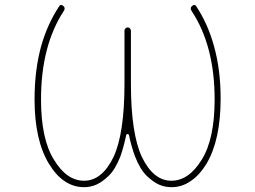

<svg xmlns="http://www.w3.org/2000/svg" viewBox="-20 -778 1040 784"><path d="M679.7 -13.7Q653.3 -13.7 629.9 -23.9Q606.4 -34.2 579.6 -59.6Q552.7 -85 531.2 -139.6Q516.6 -178.7 506.8 -225.6Q505.9 -230.5 501 -230.5Q496.1 -230.5 495.1 -225.6Q485.4 -178.7 471.7 -139.6Q450.2 -85 423.3 -59.6Q396.5 -34.2 373 -23.9Q349.6 -13.7 323.2 -13.7Q280.3 -13.7 244.1 -38.1Q209 -61.5 179.7 -109.4Q121.1 -206.1 121.1 -372.1Q121.1 -492.2 148.4 -590.8Q173.8 -679.7 220.7 -751Q224.6 -757.8 229.5 -757.8Q233.4 -757.8 238.3 -753.9Q248 -746.1 241.2 -734.4Q147.5 -591.8 147.5 -372.1Q147.5 -210 200.2 -126Q252 -40 323.2 -40Q396.5 -40 443.4 -136.7Q488.3 -232.4 488.3 -436.5V-652.3Q488.3 -658.2 492.2 -662.1Q496.1 -666 501.5 -666Q506.8 -666 510.7 -662.1Q514.6 -658.2 514.6 -652.3V-436.5Q514.6 -232.4 559.6 -136.7Q606.4 -40 679.7 -40Q751 -40 803.7 -126Q856.4 -210 856.4 -372.1Q856.4 -591.8 761.7 -734.4Q754.9 -746.1 764.6 -753.9Q769.5 -757.8 773.4 -757.8Q778.3 -757.8 782.2 -751Q829.1 -679.7 853.5 -590.8Q880.9 -494.1 880.9 -376Q880.9 -206.1 823.2 -109.4Q793.9 -61.5 757.8 -38.1Q722.7 -13.7 679.7 -13.7Z"/></svg>

Font: Rounded-L Mgen+ 2m thin
Style: Regular
Weight: 100
Designer: [Source Han Sans]
Ryoko NISHIZUKA  (kana & ideographs); Paul D. Hunt (Latin, Greek & Cyrillic); Wenlong ZHANG  (bopomofo
Version: Version 1.059.20150602